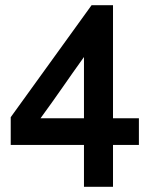

<svg xmlns="http://www.w3.org/2000/svg" viewBox="-20 -714 596 734"><path d="M301 -160H21V-266L330 -694H412V-262H511V-160H412V0H301ZM301 -262V-496Q279 -465 259 -437Q239 -409 219.5 -380.5Q200 -352 179 -323Q158 -294 135 -262Z"/></svg>

Font: Ekushey Bangla
Style: Bold
Weight: 700
Designer: Al Mamun Sumon
Foundry: Al Mamun Sumon
Version: Version 1.0